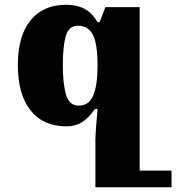

<svg xmlns="http://www.w3.org/2000/svg" viewBox="-20 -522 741 807"><path d="M701 195V265H544H381V62Q381 38 390 -64H379Q352 -25 324 -8Q296 9 259 9Q161 9 108 -58.5Q55 -126 55 -249Q55 -370 108 -436Q161 -502 259 -502Q303 -502 335 -485Q367 -468 390 -429H399L423 -492H567V195ZM390 -247Q390 -339 370 -376.5Q350 -414 308 -414Q268 -414 256 -369Q244 -324 244 -248Q244 -173 257 -125.5Q270 -78 311 -78Q353 -78 371.5 -120Q390 -162 390 -247Z"/></svg>

Font: Noto Serif Armenian Black
Style: Regular
Weight: 900
Designer: Monotype Design team
Foundry: Monotype Imaging Inc.
Version: Version 1.000